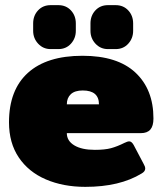

<svg xmlns="http://www.w3.org/2000/svg" viewBox="-20 -712 632 747"><path d="M109 -592V-621Q109 -651 128 -671.5Q147 -692 177 -692H207Q237 -692 256 -671.5Q275 -651 275 -621V-592Q275 -563 256 -542Q237 -521 207 -521H177Q148 -521 128.5 -542Q109 -563 109 -592ZM332 -592V-621Q332 -651 351 -671.5Q370 -692 400 -692H430Q460 -692 479 -671.5Q498 -651 498 -621V-592Q498 -563 479 -542Q460 -521 430 -521H400Q371 -521 351.5 -542Q332 -563 332 -592ZM15 -236Q15 -362 88.5 -428.5Q162 -495 301 -495Q437 -495 507 -429.5Q577 -364 577 -251Q577 -222 565 -208Q553 -194 528 -194H240Q240 -164 269 -146.5Q298 -129 349 -129Q388 -129 412 -135.5Q436 -142 464 -156Q476 -162 483 -162Q492 -162 500 -148L539 -74Q545 -64 545 -56Q545 -45 531 -37Q446 15 312 15Q226 15 158.5 -14Q91 -43 53 -99.5Q15 -156 15 -236ZM365 -306Q365 -360 302 -360Q271 -360 255.5 -345.5Q240 -331 240 -306Z"/></svg>

Font: Mitr
Style: Bold
Weight: 700
Designer: Thanarat Vachiruckul
Foundry: Cadson Demak
Version: Version 1.002